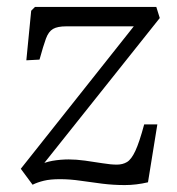

<svg xmlns="http://www.w3.org/2000/svg" viewBox="-20 -526 511 554"><path d="M81 -506H431L441 -474L108 -56Q120 -60 131.5 -62Q143 -64 155 -65Q167 -66 178 -66Q200 -66 225.5 -62.5Q251 -59 275.5 -55Q300 -51 317 -51Q334 -51 346.5 -58.5Q359 -66 370.5 -90.5Q382 -115 396 -167H434L407 0Q373 8 340 8Q307 8 275 4Q243 0 212.5 -4.5Q182 -9 153 -9Q125 -9 106.5 -4.5Q88 0 74 7L40 -39L366 -450H171Q146 -450 133 -442.5Q120 -435 112.5 -414.5Q105 -394 94 -354L56 -352L70 -495Z"/></svg>

Font: Literata 24pt Light
Style: Italic
Weight: 300
Italic angle: -2°
Designer: Latin by Veronika Burian and Jose Scaglione. Greek by Irene Vlachou. Cyrillic by Vera Evstafieva
Foundry: TypeTogether
Version: Version 3.103;gftools[0.9.29]